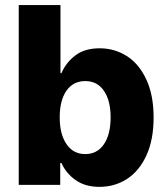

<svg xmlns="http://www.w3.org/2000/svg" viewBox="-20 -727 658 755"><path d="M53.7 -707H217.8V-439.5H221.7Q239.7 -481.4 276.6 -509.3Q313.5 -537.1 372.1 -537.1Q429.7 -537.1 477.8 -507.1Q525.9 -477.1 554.9 -415.5Q584 -354 584 -264.6Q584 -177.7 555.9 -116.2Q527.8 -54.7 479.5 -23.4Q431.2 7.8 371.1 7.8Q314.9 7.8 277.3 -18.8Q239.7 -45.4 221.7 -85.9H216.8V0H53.7ZM315.4 -121.1Q362.3 -121.1 388.7 -159.9Q415 -198.7 415 -265.6Q415 -331.1 388.9 -369.6Q362.8 -408.2 315.4 -408.2Q267.6 -408.2 241.2 -370.1Q214.8 -332 214.8 -265.6Q214.8 -199.2 241.5 -160.2Q268.1 -121.1 315.4 -121.1Z"/></svg>

Font: Pretendard JP ExtraBold
Style: Regular
Weight: 800
Designer: Base glyphs from Inter by Rasmus Andersson; Hangeul glyphs from Noto Sans CJK(Source Han Sans) by Jang Soo-young and Kan
Foundry: Kil Hyung-jin
Version: Version 1.309